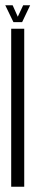

<svg xmlns="http://www.w3.org/2000/svg" viewBox="-28 -709 134 729"><path d="M14.5 0H64V-600H14.5ZM23 -625H56L86.5 -689H60L39.5 -645.5L20 -689H-8Z"/></svg>

Font: Anybody UltraCondensed Light
Style: Regular
Weight: 300
Width: 1
Version: Version 1.113;gftools[0.9.25]